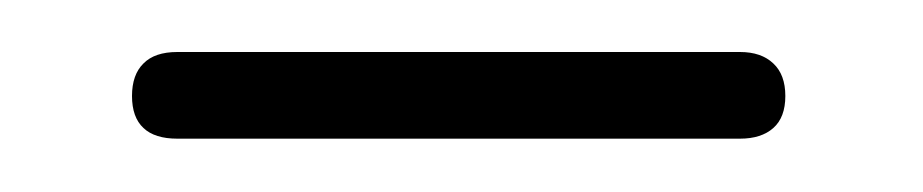

<svg xmlns="http://www.w3.org/2000/svg" viewBox="-20 -608 346 72"><path d="M29.5 -572Q29.5 -580 33.8 -584.2Q38 -588.5 46.5 -588.5H257.5Q265.5 -588.5 270 -584.2Q274.5 -580 274.5 -572Q274.5 -564 270 -560Q265.5 -556 257.5 -556H46.5Q38 -556 33.8 -560Q29.5 -564 29.5 -572Z"/></svg>

Font: Fraunces ExtraLight
Style: Regular
Weight: 250
Version: Version 1.000;[b76b70a41]